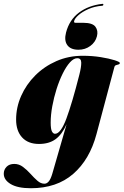

<svg xmlns="http://www.w3.org/2000/svg" viewBox="-80 -754 656 1019"><path d="M432 -42Q396 93 308.5 169Q221 245 83.5 245Q14 245 -23 223Q-60 201 -60 168Q-60 146.5 -45.2 131.2Q-30.5 116 -4 116Q21 116 42 131.8Q63 147.5 81.8 168.5Q100.5 189.5 118.5 205.2Q136.5 221 156 221Q168.5 221 179 208.5Q189.5 196 198 166.5L273.5 -95Q249 -40 214.5 -15Q180 10 127 10Q69 10 37.2 -24.8Q5.5 -59.5 5.5 -119.5Q5.5 -184 32.2 -244.8Q59 -305.5 107 -353.5Q155 -401.5 219.5 -429.8Q284 -458 359 -458Q409.5 -458 454.5 -450.8Q499.5 -443.5 527.8 -434.5Q556 -425.5 556 -420Q556 -414 549.5 -412.2Q543 -410.5 536 -408.2Q529 -406 527 -398ZM189 -103.5Q189 -68.5 195.8 -56.2Q202.5 -44 212 -44Q242.5 -44 272.8 -125.8Q303 -207.5 341 -357Q351.5 -398 351.2 -421.5Q351 -445 330 -445Q311 -445 291 -422.8Q271 -400.5 252.8 -363.5Q234.5 -326.5 220.2 -281.5Q206 -236.5 197.5 -190.2Q189 -144 189 -103.5ZM361.5 -633Q411 -633 426.5 -612Q442 -591 434.5 -561.5Q426.5 -530 399.2 -510Q372 -490 336.5 -490Q295 -490 277.2 -514.5Q259.5 -539 270.5 -581.5Q288 -648.5 338.8 -686.8Q389.5 -725 462.5 -733.5Q469 -734.5 468.5 -729.5Q468 -724 462.5 -723.5Q422.5 -720.5 390 -706.2Q357.5 -692 337.2 -674.2Q317 -656.5 313.5 -642.5Q311 -633 320.5 -633Z"/></svg>

Font: Fraunces 144pt Black
Style: Italic
Weight: 900
Italic angle: -16°
Version: Version 1.000;[0bf87f6ff]